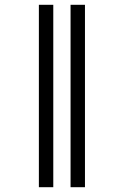

<svg xmlns="http://www.w3.org/2000/svg" viewBox="-20 -780 516 800"><path d="M274 0H334V-760H274ZM142 0H202V-760H142Z"/></svg>

Font: Noto Serif Display Condensed
Style: Regular
Weight: 400
Width: 3
Designer: Monotype Design Team
Foundry: Monotype Imaging Inc.
Version: Version 2.009